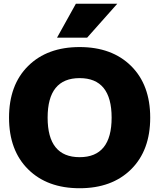

<svg xmlns="http://www.w3.org/2000/svg" viewBox="-20 -990 846 1020"><path d="M443 -790H283L383 -970H603ZM129.5 -639.5Q231 -740 403 -740Q575 -740 676.5 -639.5Q778 -539 778 -365Q778 -191 676.5 -90.5Q575 10 403 10Q231 10 129.5 -90.5Q28 -191 28 -365Q28 -539 129.5 -639.5ZM233 -365Q233 -155 403 -155Q573 -155 573 -365Q573 -575 403 -575Q233 -575 233 -365Z"/></svg>

Font: M PLUS 1p Black
Style: Regular
Weight: 900
Version: Version 1.061